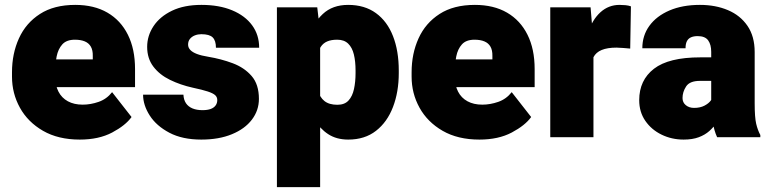

<svg xmlns="http://www.w3.org/2000/svg" viewBox="-20 -558 3131 781"><path d="M304.7 9.8Q216.8 9.8 155 -25.9Q93.3 -61.5 61 -119.9Q28.8 -178.2 28.8 -246.1V-264.2Q28.8 -339.8 57.1 -402.1Q85.4 -464.4 142.6 -501.2Q199.7 -538.1 286.1 -538.1Q362.8 -538.1 417 -506.6Q471.2 -475.1 500.2 -416.7Q529.3 -358.4 529.3 -277.3V-203.6H94.7V-316.4H357.4V-330.6Q357.9 -353.5 349.6 -368.2Q341.3 -382.8 325 -389.6Q308.6 -396.5 284.7 -396.5Q250.5 -396.5 233.4 -377.4Q216.3 -358.4 210.4 -328.4Q204.6 -298.3 204.6 -264.2V-246.1Q204.6 -210.9 217.8 -185.3Q231 -159.7 256.1 -146Q281.2 -132.3 316.4 -132.3Q348.6 -132.3 381.1 -143.6Q413.6 -154.8 436 -183.1L515.1 -82Q490.7 -47.9 436.3 -19Q381.8 9.8 304.7 9.8Z M798.8 9.8Q721.7 9.8 668.9 -18.1Q616.2 -45.9 589.1 -88.1Q562 -130.4 562 -172.9H726.1Q727.1 -151.9 736.6 -137.9Q746.1 -124 763.2 -116.9Q780.3 -109.9 803.7 -109.9Q823.7 -109.9 836.9 -114.7Q850.1 -119.6 856.9 -128.9Q863.8 -138.2 863.8 -150.9Q863.8 -163.1 855.2 -170.9Q846.7 -178.7 825.2 -185.8Q803.7 -192.9 764.6 -201.2Q713.9 -212.4 671.4 -233.2Q628.9 -253.9 603.8 -287.1Q578.6 -320.3 578.6 -367.2Q578.6 -412.6 604.5 -451.7Q630.4 -490.7 679.7 -514.4Q729 -538.1 799.3 -538.1Q871.6 -538.1 924.3 -516.1Q977.1 -494.1 1005.6 -455.1Q1034.2 -416 1034.2 -363.8H858.4Q858.4 -392.6 845.2 -405.8Q832 -418.9 798.8 -418.9Q785.2 -418.9 772.7 -414.1Q760.3 -409.2 752.7 -399.9Q745.1 -390.6 745.1 -376.5Q745.1 -364.3 754.2 -354.7Q763.2 -345.2 781.2 -338.4Q799.3 -331.5 827.1 -327.1Q879.4 -318.4 926.5 -300.8Q973.6 -283.2 1003.4 -249Q1033.2 -214.8 1033.2 -155.8Q1033.2 -108.9 1004.6 -71.3Q976.1 -33.7 923.3 -12Q870.6 9.8 798.8 9.8Z M1396.5 9.8Q1348.6 9.8 1314.7 -12.5Q1280.8 -34.7 1258.3 -73Q1235.8 -111.3 1221.7 -160.2Q1207.5 -209 1199.2 -262.2V-263.2Q1210 -339.4 1231.7 -401.6Q1253.4 -463.9 1293 -501Q1332.5 -538.1 1396 -538.1Q1463.4 -538.1 1509.3 -504.6Q1555.2 -471.2 1578.6 -411.1Q1602.1 -351.1 1602.1 -271V-260.7Q1602.1 -184.1 1578.6 -122.8Q1555.2 -61.5 1509.5 -25.9Q1463.9 9.8 1396.5 9.8ZM1106.4 203.1V-528.3H1270.5L1282.2 -426.8V203.1ZM1352.5 -131.8Q1381.8 -131.8 1397.7 -149.2Q1413.6 -166.5 1419.9 -195.8Q1426.3 -225.1 1426.3 -260.7V-271Q1426.3 -308.6 1419.4 -336.7Q1412.6 -364.7 1396.2 -380.6Q1379.9 -396.5 1351.6 -396.5Q1327.1 -396.5 1310.8 -389.4Q1294.4 -382.3 1284.7 -367.4Q1274.9 -352.5 1271.2 -328.6Q1267.6 -304.7 1268.6 -271V-254.4Q1266.6 -217.3 1273.7 -189.7Q1280.8 -162.1 1299.8 -147Q1318.8 -131.8 1352.5 -131.8Z M1930.2 9.8Q1842.3 9.8 1780.5 -25.9Q1718.8 -61.5 1686.5 -119.9Q1654.3 -178.2 1654.3 -246.1V-264.2Q1654.3 -339.8 1682.6 -402.1Q1710.9 -464.4 1768.1 -501.2Q1825.2 -538.1 1911.6 -538.1Q1988.3 -538.1 2042.5 -506.6Q2096.7 -475.1 2125.7 -416.7Q2154.8 -358.4 2154.8 -277.3V-203.6H1720.2V-316.4H1982.9V-330.6Q1983.4 -353.5 1975.1 -368.2Q1966.8 -382.8 1950.4 -389.6Q1934.1 -396.5 1910.2 -396.5Q1876 -396.5 1858.9 -377.4Q1841.8 -358.4 1835.9 -328.4Q1830.1 -298.3 1830.1 -264.2V-246.1Q1830.1 -210.9 1843.3 -185.3Q1856.4 -159.7 1881.6 -146Q1906.7 -132.3 1941.9 -132.3Q1974.1 -132.3 2006.6 -143.6Q2039.1 -154.8 2061.5 -183.1L2140.6 -82Q2116.2 -47.9 2061.8 -19Q2007.3 9.8 1930.2 9.8Z M2394 0H2218.3V-528.3H2382.3L2394 -387.2ZM2543.5 -360.4Q2533.2 -361.3 2515.9 -362.8Q2498.5 -364.3 2487.8 -364.3Q2450.7 -364.3 2427.5 -354.7Q2404.3 -345.2 2394 -325.2Q2383.8 -305.2 2384.3 -272.5L2353.5 -298.8Q2353.5 -370.6 2371.6 -424.6Q2389.6 -478.5 2422.6 -508.3Q2455.6 -538.1 2500 -538.1Q2512.2 -538.1 2524.7 -536.9Q2537.1 -535.6 2546.4 -532.2Z M2873 -347.2Q2873 -376.5 2860.6 -393.8Q2848.1 -411.1 2817.9 -411.1Q2801.8 -411.1 2790.8 -406.2Q2779.8 -401.4 2774.2 -390.6Q2768.6 -379.9 2768.6 -361.8H2592.8Q2592.8 -413.6 2621.6 -453.1Q2650.4 -492.7 2703.1 -515.4Q2755.9 -538.1 2827.1 -538.1Q2890.6 -538.1 2940.9 -516.8Q2991.2 -495.6 3020.5 -452.9Q3049.8 -410.2 3049.8 -346.2V-137.7Q3049.8 -80.6 3055.9 -54.7Q3062 -28.8 3072.8 -8.8V0H2897Q2884.8 -25.9 2878.9 -63.5Q2873 -101.1 2873 -142.1ZM2894 -229H2827.1Q2785.6 -229 2771 -206.5Q2756.3 -184.1 2756.3 -159.2Q2756.3 -141.1 2769.8 -130.1Q2783.2 -119.1 2803.2 -119.1Q2828.1 -119.1 2845.5 -128.2Q2862.8 -137.2 2871.6 -149.4Q2880.4 -161.6 2878.9 -170.9L2916.5 -97.2Q2906.7 -78.1 2894.8 -59.3Q2882.8 -40.5 2865.2 -24.9Q2847.7 -9.3 2822.3 0.2Q2796.9 9.8 2760.7 9.8Q2712.4 9.8 2671.1 -10.3Q2629.9 -30.3 2605 -66.4Q2580.1 -102.5 2580.1 -150.4Q2580.1 -231.9 2640.1 -278.3Q2700.2 -324.7 2828.6 -324.7H2894Z"/></svg>

Font: Heebo Black
Style: Regular
Weight: 900
Designer: Oded Ezer
Foundry: Ezer Type House
Version: Version 3.100